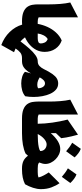

<svg xmlns="http://www.w3.org/2000/svg" viewBox="814 -1747 1247 2915"><g transform="rotate(90 1437.5 -289.5)"><path d="M243.2 -850.1V-252.4Q269 -238.8 305.7 -238.8H306.2V0H305.7Q214.8 0 162.4 -22.2Q109.9 -44.4 85 -80.3Q60.1 -116.2 53.2 -158Q46.4 -199.7 46.4 -238.8V-410.6Q46.4 -495.6 39.8 -579.8Q33.2 -664.1 17.6 -732.9Z M593.8 -603Q673.3 -576.2 720.5 -506.8Q767.6 -437.5 767.6 -344.2Q767.6 -275.4 738.3 -218Q709 -160.6 659.2 -117.2Q609.4 -73.7 546.9 -45.4Q561 -26.4 575.4 -10.3Q589.8 5.9 608.9 22.9Q664.6 -51.8 717 -110.8Q769.5 -169.9 817.9 -204.3Q866.2 -238.8 909.2 -238.8H909.7V0H862.3Q809.1 0 776.9 27.1Q744.6 54.2 716.3 97.2Q727.1 102.1 742.9 108.9Q758.8 115.7 772.5 121.1L664.1 314.5Q546.9 271 465.6 186.8Q384.3 102.5 354 -2Q342.3 -1.5 330.1 -0.7Q317.9 0 306.2 0Q294.4 0 288.6 -8.3Q282.7 -16.6 282.7 -41V-197.8Q282.7 -222.2 288.6 -230.5Q294.4 -238.8 306.2 -238.8H342.8Q356 -314 388.4 -385.7Q420.9 -457.5 472.4 -514.6Q523.9 -571.8 593.8 -603ZM573.2 -390.1Q539.6 -372.1 517.3 -330.1Q495.1 -288.1 488.8 -238.8H561Q598.1 -238.8 618.9 -249.3Q639.6 -259.8 639.6 -287.1Q639.6 -313 626.2 -344Q612.8 -375 573.2 -390.1Z M1247.1 -549.3Q1301.3 -549.3 1340.1 -516.1Q1378.9 -482.9 1403.6 -428.5Q1428.2 -374 1440.2 -308.3Q1452.1 -242.7 1452.1 -177.2Q1452.1 -109.9 1441.4 -49.3Q1404.3 -16.6 1351.8 -2.4Q1299.3 11.7 1246.1 11.7Q1193.8 11.7 1145.5 -2.7Q1097.2 -17.1 1070.3 -45.4L1094.2 -137.2Q1064 -79.6 1019 -39.8Q974.1 0 909.7 0Q897.9 0 892.1 -8.3Q886.2 -16.6 886.2 -41V-197.8Q886.2 -222.2 892.1 -230.5Q897.9 -238.8 909.7 -238.8Q954.6 -238.8 982.7 -266.1Q1010.7 -293.5 1028.3 -329.6Q1069.8 -414.6 1104.2 -462.4Q1138.7 -510.3 1172.9 -529.8Q1207 -549.3 1247.1 -549.3ZM1246.6 -349.1Q1220.2 -349.1 1197.8 -328.4Q1175.3 -307.6 1154.8 -269.5Q1176.3 -254.4 1204.6 -243.2Q1232.9 -231.9 1268.1 -231.9Q1281.7 -231.9 1294.9 -234.6Q1308.1 -237.3 1319.8 -243.7Q1319.8 -288.6 1299.1 -318.8Q1278.3 -349.1 1246.6 -349.1Z M1718.8 -850.1V-252.4Q1744.6 -238.8 1781.2 -238.8H1781.7V0H1781.2Q1690.4 0 1637.9 -22.2Q1585.4 -44.4 1560.5 -80.3Q1535.6 -116.2 1528.8 -158Q1522 -199.7 1522 -238.8V-410.6Q1522 -495.6 1515.4 -579.8Q1508.8 -664.1 1493.2 -732.9Z M2241.2 -580.6Q2284.2 -580.6 2324.7 -561.5Q2365.2 -542.5 2397.9 -510Q2430.7 -477.5 2450 -437Q2469.2 -396.5 2469.2 -354Q2469.2 -335 2463.4 -311Q2457.5 -287.1 2446.8 -260.7Q2464.4 -245.1 2487.8 -241.9Q2511.2 -238.8 2535.2 -238.8H2535.6V0H2535.2Q2470.7 0 2425.3 -21Q2379.9 -42 2344.2 -90.8Q2327.1 -69.8 2311.5 -54.2Q2196.3 0 2002.4 0H1781.7Q1770 0 1764.2 -8.3Q1758.3 -16.6 1758.3 -41V-197.8Q1758.3 -222.2 1764.2 -230.5Q1770 -238.8 1781.7 -238.8H1858.9Q1858.4 -342.8 1841.3 -462.6Q1824.2 -582.5 1795.4 -692.9L2024.9 -850.1Q2040 -794.9 2050 -752.7Q2060.1 -710.4 2066.7 -673.1Q2073.2 -635.7 2078.1 -595.2L2001.5 -515.6V-437Q2127.9 -580.6 2241.2 -580.6ZM2170.9 -374Q2134.3 -374 2090.8 -337.9Q2047.4 -301.8 2014.6 -238.8Q2071.3 -238.8 2123.8 -242.4Q2176.3 -246.1 2215.8 -254.6Q2255.4 -263.2 2272.9 -276.9Q2272.9 -320.8 2243.2 -347.4Q2213.4 -374 2170.9 -374ZM2239.3 -892.6Q2276.9 -878.9 2309.6 -853.5Q2342.3 -828.1 2369.6 -799.3Q2347.2 -767.6 2324 -735.4Q2300.8 -703.1 2276.4 -669.9Q2248 -694.8 2216.3 -718Q2184.6 -741.2 2147 -762.2Q2195.3 -829.1 2239.3 -892.6Z M2627.9 -827.1Q2665.5 -813.5 2698.2 -788.1Q2731 -762.7 2758.3 -733.9Q2735.8 -702.1 2712.6 -669.9Q2689.5 -637.7 2665 -604.5Q2636.7 -629.4 2605 -652.6Q2573.2 -675.8 2535.6 -696.8Q2584 -763.7 2627.9 -827.1ZM2535.6 0Q2523.9 0 2518.1 -8.3Q2512.2 -16.6 2512.2 -41V-197.8Q2512.2 -222.2 2518.1 -230.5Q2523.9 -238.8 2535.6 -238.8H2592.3Q2617.2 -238.8 2636.5 -241.2Q2655.8 -243.7 2674.3 -251Q2665 -289.6 2642.6 -331.5Q2620.1 -373.5 2597.7 -406.2L2761.2 -569.8Q2797.4 -519.5 2824.5 -448Q2851.6 -376.5 2851.6 -287.1Q2851.6 -231.9 2831.1 -167.7Q2810.5 -103.5 2777.3 -46.4Q2731.4 -22.5 2675.3 -11.2Q2619.1 0 2553.2 0Z"/></g></svg>

Font: Pinar-DS1-FD Black
Style: Regular
Weight: 900
Designer: Amin Abedi
Version: Version 2.000